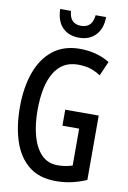

<svg xmlns="http://www.w3.org/2000/svg" viewBox="-100 -982 701 1051"><g transform="rotate(10 250.0 -456.0)"><path d="M286 10Q194 10 136 -36.5Q78 -83 50.5 -165.5Q23 -248 23 -355Q23 -465 53 -548.5Q83 -632 143 -679Q203 -726 292 -726Q386 -726 458 -682L423 -602Q390 -623 361 -631Q332 -639 296 -639Q210 -639 165.5 -565.5Q121 -492 121 -354Q121 -277 138 -214Q155 -151 190.5 -114Q226 -77 281 -77Q305 -77 325 -80.5Q345 -84 363 -90V-295H270V-384H456V-26Q413 -8 372.5 1Q332 10 286 10ZM275 -785Q218 -785 183.5 -819.5Q149 -854 147 -922H207Q212 -851 275 -851Q337 -851 344 -922H402Q402 -858 367.5 -821.5Q333 -785 275 -785Z"/></g></svg>

Font: Noto Sans Mono ExtraCondensed Medium
Style: Regular
Weight: 500
Width: 2
Designer: Monotype Design Team
Foundry: Monotype Imaging Inc.
Version: Version 2.014